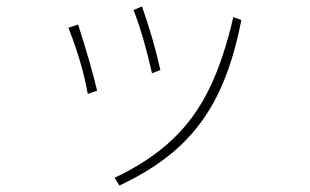

<svg xmlns="http://www.w3.org/2000/svg" viewBox="-20 -498 960 595"><path d="M451 -271Q426 -383 394 -467L420 -478Q455 -379 477 -281ZM335 53Q441 3 512 -63.5Q583 -130 628 -222Q673 -314 703 -445L728 -436Q702 -302 656 -207.5Q610 -113 536.5 -44.5Q463 24 350 77ZM252 -207Q235 -303 192 -412L222 -422Q261 -301 281 -217Z"/></svg>

Font: LINE Seed Sans KR Thin
Style: Regular
Weight: 250
Designer: LINE BX Design & Sandoll Inc & Dalton Maag Ltd
Foundry: Sandoll Inc.
Version: Version 1.000